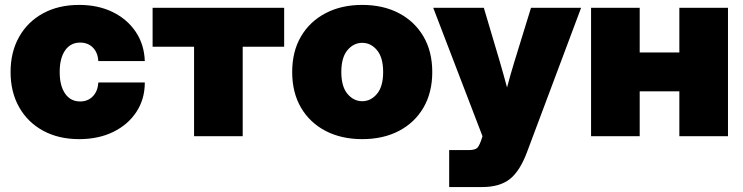

<svg xmlns="http://www.w3.org/2000/svg" viewBox="-20 -547 2985 771"><path d="M297.9 11.7Q215.3 11.7 153.3 -22Q91.3 -55.7 56.9 -116.5Q22.5 -177.2 22.5 -257.8Q22.5 -338.4 56.9 -399.2Q91.3 -460 153.3 -493.7Q215.3 -527.3 297.9 -527.3Q373.5 -527.3 432.1 -498.8Q490.7 -470.2 524.9 -419.4Q559.1 -368.7 561.5 -301.8H375Q372.6 -336.4 352.8 -356.2Q333 -376 301.8 -376Q263.2 -376 241.5 -344.7Q219.7 -313.5 219.7 -257.8Q219.7 -202.6 241.5 -171.1Q263.2 -139.6 301.8 -139.6Q333 -139.6 352.8 -160.2Q372.6 -180.7 375 -215.8H561.5Q561.5 -148.9 527.8 -97.7Q494.1 -46.4 434.8 -17.3Q375.5 11.7 297.9 11.7Z M759.3 0V-359.4H592.8V-515.6H1121.1V-359.4H954.6V0Z M1434.6 11.7Q1351.1 11.7 1287.6 -21.2Q1224.1 -54.2 1188.7 -114.7Q1153.3 -175.3 1153.3 -257.8Q1153.3 -340.3 1188.7 -400.6Q1224.1 -460.9 1287.6 -494.1Q1351.1 -527.3 1434.6 -527.3Q1518.6 -527.3 1581.8 -494.1Q1645 -460.9 1680.4 -400.6Q1715.8 -340.3 1715.8 -257.8Q1715.8 -175.3 1680.4 -114.7Q1645 -54.2 1581.8 -21.2Q1518.6 11.7 1434.6 11.7ZM1434.6 -140.6Q1469.2 -140.6 1493.9 -170.2Q1518.6 -199.7 1518.6 -257.8Q1518.6 -315.9 1493.9 -345.5Q1469.2 -375 1434.6 -375Q1399.9 -375 1375.2 -345.5Q1350.6 -315.9 1350.6 -257.8Q1350.6 -199.7 1375.2 -170.2Q1399.9 -140.6 1434.6 -140.6Z M1783.7 204.1V55.7H1861.8Q1889.2 55.7 1897.9 45.2Q1906.7 34.7 1915 7.8L1917.5 0L1719.7 -515.6H1922.9L1987.8 -296.9Q1995.1 -271.5 2002.2 -246.3Q2009.3 -221.2 2016.1 -195.8Q2022.9 -221.2 2030 -246.6Q2037.1 -272 2044.9 -296.9L2112.3 -515.6H2313.5L2095.7 65.4Q2067.4 140.6 2026.9 172.4Q1986.3 204.1 1916.5 204.1Z M2548.8 -515.6V-336.4H2708V-515.6H2903.3V0H2708V-180.2H2548.8V0H2353.5V-515.6Z"/></svg>

Font: Inter Display Black
Style: Regular
Weight: 900
Designer: Rasmus Andersson
Foundry: rsms
Version: Version 4.000;git-a52131595